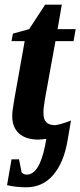

<svg xmlns="http://www.w3.org/2000/svg" viewBox="-20 -584 342 817"><path d="M209 -52 208 -51Q230 -51 282 -71L268 11Q252 108 206 161Q161 213 92 213Q49 213 10 204L29 94H61L72 150Q81 159 94 159Q147 159 172 35L177 7Q152 10 144 10Q90 10 61 -16Q32 -42 32 -90Q32 -112 41 -162L85 -409H29L35 -441L104 -460L172 -564H243L225 -460H302L293 -409H216L171 -161Q164 -120 165 -101Q165 -76 177 -64Q189 -52 209 -52Z"/></svg>

Font: Libra Serif Modern
Style: Bold Italic
Weight: 700
Italic angle: -12°
Designer: Stefan Peev, Context Ltd
Foundry: Stefan Peev, Context Ltd
Version: Version 1.000